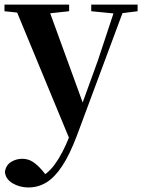

<svg xmlns="http://www.w3.org/2000/svg" viewBox="-27 -556 630 847"><path d="M98.5 271Q59.5 271 28.2 252.3Q-3.2 233.6 -5.4 201.1Q-0.2 171.7 22.3 158.1Q44.8 144.5 71.1 144.5Q97.6 144.5 118.5 158.4Q139.4 172.4 157.6 194L187.7 229.9L152.6 252.4L133.4 235.4Q181.2 214.9 214.7 169.1Q248.3 123.3 279 46.7L309.1 -25.6L318 -49.7L405.1 -289.9L486.4 -535.7H527.3L312 42.9Q280.1 127.2 246.7 177.4Q213.2 227.6 177 249.3Q140.7 271 98.5 271ZM285.7 72.2 34.1 -535.7H180.5L340.1 -97.3L346.1 -86.2ZM-7.3 -506.5V-535.7H278V-506.5L179.7 -495.8H93.6ZM375.5 -506.5V-535.7H580.1V-506.5L498.4 -496.1H480.8Z"/></svg>

Font: Noto Serif HK
Style: Regular
Weight: 200
Designer: Ryoko NISHIZUKA 西塚涼子 (kana & ideographs); Frank Grießhammer (Latin, Greek & Cyrillic); Wenlong ZHANG 张文龙 (bopomofo); San
Foundry: Adobe
Version: Version 2.001;hotconv 1.1.0;makeotfexe 2.6.0